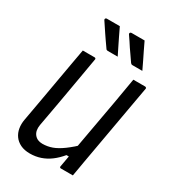

<svg xmlns="http://www.w3.org/2000/svg" viewBox="-227 -1058 1056 1188"><g transform="rotate(30 301.0 -464.5)"><path d="M270 -945Q285 -914 298 -886.5Q311 -859 324.5 -832.5Q338 -806 353 -775Q339 -775 329 -775Q319 -775 308.5 -775Q298 -775 283 -775Q277 -775 273 -777.5Q269 -780 268 -783Q249 -810 236.5 -828Q224 -846 214 -861Q204 -876 193 -892.5Q182 -909 168 -930Q165 -935 168 -940Q171 -945 177 -945Q198 -945 211.5 -945Q225 -945 238.5 -945Q252 -945 270 -945ZM447 -945Q462 -914 475 -886.5Q488 -859 501.5 -832.5Q515 -806 529 -775Q516 -775 505.5 -775Q495 -775 484.5 -775Q474 -775 459 -775Q453 -775 449.5 -777.5Q446 -780 444 -783Q426 -810 413 -828Q400 -846 390 -861Q380 -876 369.5 -892.5Q359 -909 344 -930Q341 -935 344 -940Q347 -945 354 -945Q374 -945 387.5 -945Q401 -945 414.5 -945Q428 -945 447 -945ZM480 0Q466 0 451.5 0Q437 0 423 0Q409 0 395 0Q393 0 391 -0.5Q389 -1 388 -2Q387 -3 386.5 -4.5Q386 -6 385.5 -7.5Q385 -9 386 -11Q401 -97 416.5 -183Q432 -269 447.5 -355.5Q463 -442 478.5 -528Q494 -614 508 -700Q523 -700 537 -700Q551 -700 565 -700Q579 -700 593 -700Q596 -700 598 -698.5Q600 -697 601.5 -694.5Q603 -692 602 -689Q589 -616 576 -543Q563 -470 550 -396.5Q537 -323 524 -250Q511 -177 498 -104Q494 -77 489 -51Q484 -25 480 0ZM181 16Q142 16 114 2.5Q86 -11 69.5 -34Q53 -57 48 -86.5Q43 -116 49 -149Q63 -224 76 -299.5Q89 -375 102.5 -450Q116 -525 129 -600Q133 -625 138 -650Q143 -675 147 -700Q169 -700 189.5 -700Q210 -700 232 -700Q235 -700 237 -698.5Q239 -697 240 -694.5Q241 -692 240 -689Q225 -603 210 -516Q195 -429 179.5 -342Q164 -255 148 -168Q141 -125 161 -100Q181 -75 218 -75Q254 -75 287 -87Q320 -99 359 -127.5Q398 -156 449 -205L424 -89H383Q355 -55 323.5 -31.5Q292 -8 256.5 4Q221 16 181 16Z"/></g></svg>

Font: RecMonoLinear Nerd Font Mono
Style: Italic
Weight: 400
Italic angle: -10°
Monospace: yes
Version: Version 1.085; ttfautohint (v1.8.4.7-5d5b);Nerd Fonts 3.2.1